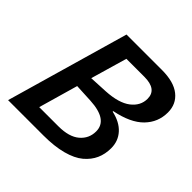

<svg xmlns="http://www.w3.org/2000/svg" viewBox="-167 -810 966 966"><g transform="rotate(45 315.5 -327.5)"><path d="M206.1 -654.8H458Q543 -654.8 586.9 -619.6Q630.9 -584.5 630.9 -524.9Q630.9 -455.1 582.3 -405.3Q533.7 -355.5 431.2 -335V-331.1Q491.7 -317.9 523.9 -282.2Q556.2 -246.6 556.2 -195.8Q556.2 -153.8 540.8 -119.4Q525.4 -85 492.9 -57.6Q460.4 -30.3 403.8 -15.1Q347.2 0 270 0H18.1ZM419.9 -567.9H292L235.8 -374L334 -378.9Q422.4 -383.8 466.1 -417.5Q509.8 -451.2 509.8 -501Q509.8 -567.9 419.9 -567.9ZM313 -291 213.9 -295.9 153.8 -85.9H290Q365.7 -85.9 404.3 -118.7Q442.9 -151.4 442.9 -202.1Q442.9 -284.2 313 -291Z"/></g></svg>

Font: IntelOne Mono Medium
Style: Italic
Weight: 500
Italic angle: -16°
Designer: Fred Shallcrass
Foundry: Frere-Jones Type LLC
Version: Version 1.200;hotconv 1.1.0;makeotfexe 2.6.0;FJTRelease1.2